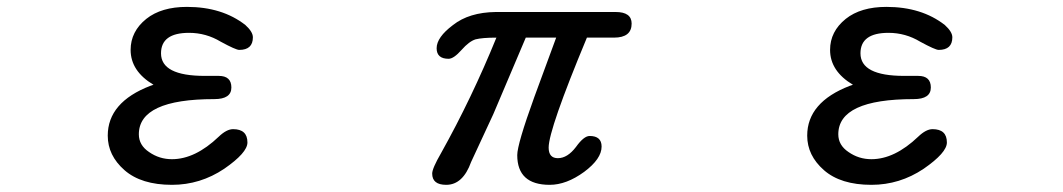

<svg xmlns="http://www.w3.org/2000/svg" viewBox="-20 -507 3040 549"><path d="M335.9 -20.5Q288.1 -62.5 288.1 -119.1Q288.1 -214.8 410.2 -261.7L418.9 -264.6Q353.5 -303.7 353.5 -364.3Q353.5 -417 398.4 -453.1Q441.4 -487.3 514.6 -487.3Q615.2 -487.3 681.6 -435.5Q703.1 -416 703.1 -400.4Q703.1 -364.3 664.1 -364.3Q654.3 -364.3 611.3 -387.7Q569.3 -413.1 520.5 -413.1Q440.4 -413.1 440.4 -354.5Q440.4 -290 565.4 -290H605.5Q641.6 -290 641.6 -256.8Q641.6 -223.6 592.8 -223.6Q377 -223.6 377 -123Q377 -91.8 406.2 -72.3Q435.5 -51.8 471.7 -51.8Q538.1 -51.8 605.5 -116.2Q627.9 -137.7 646.5 -137.7Q687.5 -137.7 687.5 -99.6Q687.5 -70.3 621.1 -24.4Q552.7 21.5 471.7 21.5Q383.8 21.5 335.9 -20.5Z M1215.8 -10.7Q1215.8 -25.4 1241.2 -69.3Q1329.1 -226.6 1399.4 -399.4Q1359.4 -399.4 1339.8 -394.5Q1321.3 -388.7 1299.8 -364.3Q1277.3 -338.9 1262.7 -338.9Q1228.5 -338.9 1228.5 -369.1Q1228.5 -400.4 1275.4 -435.5Q1321.3 -471.7 1397.5 -472.7H1740.2Q1786.1 -472.7 1786.1 -439.5Q1786.1 -399.4 1735.4 -399.4H1658.2Q1548.8 -136.7 1548.8 -85Q1548.8 -54.7 1575.2 -54.7Q1602.5 -54.7 1627 -86.9Q1649.4 -118.2 1666 -118.2Q1700.2 -118.2 1700.2 -87.9Q1700.2 -52.7 1650.4 -15.6Q1599.6 21.5 1551.8 21.5Q1459 21.5 1459 -63.5Q1459 -94.7 1507.8 -229.5L1570.3 -399.4H1483.4L1390.6 -180.7L1327.1 -43.9Q1303.7 21.5 1255.9 21.5Q1215.8 21.5 1215.8 -10.7Z M2335.9 -20.5Q2288.1 -62.5 2288.1 -119.1Q2288.1 -214.8 2410.2 -261.7L2418.9 -264.6Q2353.5 -303.7 2353.5 -364.3Q2353.5 -417 2398.4 -453.1Q2441.4 -487.3 2514.6 -487.3Q2615.2 -487.3 2681.6 -435.5Q2703.1 -416 2703.1 -400.4Q2703.1 -364.3 2664.1 -364.3Q2654.3 -364.3 2611.3 -387.7Q2569.3 -413.1 2520.5 -413.1Q2440.4 -413.1 2440.4 -354.5Q2440.4 -290 2565.4 -290H2605.5Q2641.6 -290 2641.6 -256.8Q2641.6 -223.6 2592.8 -223.6Q2377 -223.6 2377 -123Q2377 -91.8 2406.2 -72.3Q2435.5 -51.8 2471.7 -51.8Q2538.1 -51.8 2605.5 -116.2Q2627.9 -137.7 2646.5 -137.7Q2687.5 -137.7 2687.5 -99.6Q2687.5 -70.3 2621.1 -24.4Q2552.7 21.5 2471.7 21.5Q2383.8 21.5 2335.9 -20.5Z"/></svg>

Font: FakePearl
Style: Regular
Weight: 400
Version: Version 1.2